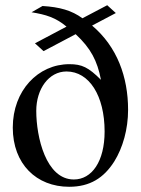

<svg xmlns="http://www.w3.org/2000/svg" viewBox="-20 -706 540 736"><path d="M424 -656 391 -686 296 -636C255 -666 209 -679 143 -683L101 -659C156 -650 193 -639 235 -604L114 -540L147 -510L270 -575C328 -521 353 -473 367 -400C319 -448 294 -460 246 -460C126 -460 29 -359 29 -217C29 -77 120 10 245 10C325 10 378 -24 418 -87C451 -140 471 -211 471 -285C471 -411 429 -527 333 -608ZM381 -202C381 -87 332 -18 263 -18C156 -18 119 -181 119 -281C119 -365 167 -432 235 -432C322 -432 381 -339 381 -202Z"/></svg>

Font: STIXGeneral
Style: Regular
Weight: 400
Designer: MicroPress Inc., with final additions and corrections provided by Coen Hoffman, Elsevier (retired)
Version: Version 1.1.0